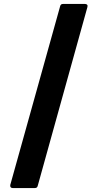

<svg xmlns="http://www.w3.org/2000/svg" viewBox="-20 -795 495 971"><path d="M44 156H156C164 156 169 153 171 144L422 -759C425 -769 420 -775 410 -775H299C291 -775 286 -772 284 -763L32 140C30 150 35 156 44 156Z"/></svg>

Font: LINE Seed JP App_OTF Bold
Style: Regular
Weight: 700
Designer: LINE & Fontrix & Fontworks
Version: Version 1.009